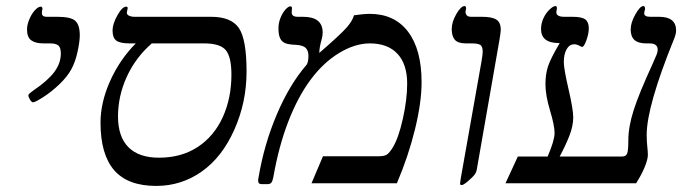

<svg xmlns="http://www.w3.org/2000/svg" viewBox="-20 -609 2286 638"><path d="M124 -464.8Q97.7 -464.8 83.7 -475.1Q69.8 -485.4 69.8 -511.2Q69.8 -527.3 77.9 -545.9Q85.9 -564.5 96.7 -575.7Q107.4 -586.9 115.2 -586.9Q121.1 -586.9 121.1 -579.1Q119.1 -573.2 119.1 -565.9Q119.1 -553.2 134.8 -553.2H170.9Q215.3 -553.2 230.2 -539.8Q245.1 -526.4 245.1 -491.2Q245.1 -471.7 237.8 -437.5Q230.5 -403.3 216.8 -378.4Q203.1 -353.5 177 -328.6Q150.9 -303.7 123.8 -286.4Q96.7 -269 89.8 -269Q85 -269 79.6 -278.1Q74.2 -287.1 74.2 -293Q75.7 -297.9 91.8 -309.1Q137.7 -339.8 159.9 -369.1Q182.1 -398.4 182.1 -431.2Q182.1 -451.2 173.8 -458Q165.5 -464.8 146 -464.8Z M411.1 -464.8Q378.9 -464.8 366.5 -474.1Q354 -483.4 354 -507.8Q354 -529.3 370.1 -558.1Q386.2 -586.9 399.4 -586.9Q404.3 -586.9 404.3 -582L401.4 -566.9Q401.4 -560.1 409.2 -556.6Q417 -553.2 425.3 -553.2H681.2Q748.5 -553.2 773.9 -515.6Q799.3 -478 799.3 -371.1Q799.3 -269 758.5 -177.7Q717.8 -86.4 650.1 -38.8Q582.5 8.8 499 8.8Q404.3 8.8 359.1 -43.7Q314 -96.2 314 -201.2Q314 -268.6 345.9 -339.8Q377.9 -411.1 431.2 -464.8ZM484.4 -464.8Q430.2 -417.5 401.1 -353.5Q372.1 -289.6 372.1 -222.2Q372.1 -154.8 406.7 -119.9Q441.4 -85 508.3 -85Q582.5 -85 636.7 -120.4Q690.9 -155.8 720 -219.2Q749 -282.7 749 -360.8Q749 -419.4 730.5 -442.1Q711.9 -464.8 658.2 -464.8Z M1238.3 -89.8Q1256.8 -89.8 1265.4 -95.2Q1273.9 -100.6 1285.2 -119.1Q1304.2 -149.9 1318.6 -214.1Q1333 -278.3 1333 -331.1Q1333 -395.5 1300.8 -430.2Q1268.6 -464.8 1209 -464.8Q1159.7 -464.8 1106.9 -432.9Q1054.2 -400.9 1012 -344Q969.7 -287.1 938 -205.1Q906.2 -123 888.2 -20Q885.7 -7.3 881.8 -2.2Q877.9 2.9 869.1 2.9H849.1Q837.9 2.9 837.9 -7.8V-12.7L838.9 -18.1Q857.4 -128.9 899.7 -228.5Q941.9 -328.1 999 -394Q1004.9 -402.8 1004.9 -423.8Q1004.9 -440.4 996.1 -449.5Q987.3 -458.5 963.9 -460Q937.5 -460.9 926.5 -466.1Q915.5 -471.2 910.4 -482.7Q905.3 -494.1 905.3 -515.1Q905.3 -532.7 911.9 -549.3Q918.5 -565.9 928.2 -576.9Q938 -587.9 944.8 -587.9Q950.2 -587.9 950.2 -582L949.2 -567.9Q949.2 -553.2 969.2 -553.2H986.8Q1052.2 -553.2 1052.2 -501Q1052.2 -490.2 1049.3 -480Q1041 -451.2 1041 -433.1Q1110.8 -493.7 1131.1 -516.6Q1151.4 -539.6 1156.2 -558.1Q1161.1 -558.6 1167.7 -559.6Q1174.3 -560.5 1181.6 -561.3Q1189 -562 1195.8 -562.5Q1202.6 -563 1208 -563Q1291 -563 1335.9 -503.7Q1380.9 -444.3 1380.9 -335.9Q1380.9 -268.6 1358.9 -179Q1336.9 -89.4 1298.8 0H1015.1L1053.2 -89.8Z M1584 -437Q1584 -455.6 1575.2 -460.2Q1566.4 -464.8 1547.9 -464.8H1527.8Q1501.5 -464.8 1491.2 -477.1Q1481 -489.3 1481 -512.2Q1481 -535.6 1496.3 -562.3Q1511.7 -588.9 1523.9 -588.9Q1528.8 -588.9 1528.8 -580.1Q1526.9 -574.2 1526.9 -567.9Q1526.9 -563.5 1530.8 -558.3Q1534.7 -553.2 1545.9 -553.2H1581.1Q1614.7 -553.2 1629.4 -543.9Q1644 -534.7 1644 -509.8Q1644 -502.4 1639.6 -476.1L1564 -43.9Q1562 -32.2 1549.3 -20Q1536.6 -7.8 1527.8 -1Q1519 5.9 1513.7 5.9Q1508.8 5.9 1508.8 1L1510.7 -14.2L1579.6 -402.8Q1584 -427.2 1584 -437Z M2046.9 -88.9Q2060.1 -88.9 2064 -98.9Q2067.9 -108.9 2067.9 -143.1Q2067.9 -187.5 2085.7 -243.2Q2103.5 -298.8 2148.9 -397.5Q2158.2 -418 2161.9 -427.5Q2165.5 -437 2165.5 -443.8Q2165.5 -464.8 2137.7 -464.8H2127.9Q2100.6 -464.8 2088.1 -476.3Q2075.7 -487.8 2075.7 -511.2Q2075.7 -533.7 2091.3 -561.3Q2106.9 -588.9 2117.7 -588.9Q2123.5 -588.9 2123.5 -579.1Q2120.6 -567.4 2120.6 -564.9Q2120.6 -553.2 2140.6 -553.2H2169.9Q2226.6 -553.2 2226.6 -507.8Q2226.6 -496.1 2220.2 -480.5Q2128.9 -255.9 2128.9 -161.1Q2128.9 -139.2 2130.9 -121.8Q2132.8 -104.5 2132.8 -94.2Q2132.8 -80.1 2122.6 -54.7Q2112.3 -29.3 2093.8 0H1659.7L1700.7 -88.9H1799.8Q1822.8 -142.6 1822.8 -167Q1822.8 -191.9 1807.6 -242.2Q1792.5 -292.5 1792.5 -329.1Q1792.5 -362.3 1801 -388.4Q1809.6 -414.6 1839.8 -465.8Q1807.1 -465.8 1792.5 -477.8Q1777.8 -489.7 1777.8 -512.2Q1777.8 -531.2 1785.9 -548.6Q1793.9 -565.9 1806.2 -577.4Q1818.4 -588.9 1825.7 -588.9Q1830.6 -588.9 1830.6 -581.1L1828.6 -568.8Q1828.6 -553.2 1854.5 -553.2H1881.8Q1914.1 -553.2 1925.3 -544.2Q1936.5 -535.2 1936.5 -515.1Q1936.5 -497.1 1928.5 -475.1Q1920.4 -453.1 1914.6 -453.1L1909.7 -454.6Q1897.5 -461.9 1888.7 -461.9Q1872.1 -461.9 1862.8 -445.3Q1853.5 -428.7 1853.5 -402.8Q1853.5 -380.9 1868.7 -314.9Q1884.8 -246.1 1884.8 -219.2Q1884.8 -190.4 1872.1 -158Q1859.4 -125.5 1839.8 -88.9Z"/></svg>

Font: Liberation Serif
Style: Italic
Weight: 400
Italic angle: -16.333°
Designer: Steve Matteson
Foundry: Ascender Corporation
Version: Version 2.1.5